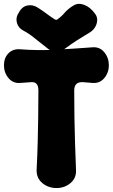

<svg xmlns="http://www.w3.org/2000/svg" viewBox="-20 -928 570 970"><path d="M364 -69Q366 -28 336 -3Q306 22 266 22Q224 22 194 -3Q164 -28 165 -69Q169 -147 170.5 -211Q172 -275 173 -337.5Q174 -400 174 -471Q174 -515 139 -513Q125 -512 111 -511Q97 -510 82 -509Q46 -506 23 -533.5Q0 -561 0 -598Q0 -636 23 -659Q46 -682 82 -679Q173 -672 263.5 -677Q354 -682 447 -689Q484 -692 507 -664Q530 -636 530 -598Q530 -561 507 -533.5Q484 -506 447 -509Q435 -510 423 -511Q411 -512 398 -513Q355 -515 355 -471Q355 -399 356 -336Q357 -273 359 -209Q361 -145 364 -69ZM462 -856Q472 -842 471 -824.5Q470 -807 460.5 -791Q451 -775 435 -765Q395 -741 367 -723Q339 -705 308 -682Q265 -649 222 -682Q188 -708 157 -733.5Q126 -759 97 -774Q73 -787 66 -811Q59 -835 70 -856L72 -859Q89 -894 117 -900Q145 -906 170 -890Q194 -875 213 -860.5Q232 -846 257 -830Q260 -829 263 -828Q266 -827 270 -830Q291 -845 307 -864Q323 -883 351 -900Q375 -915 405.5 -903.5Q436 -892 460 -859Z"/></svg>

Font: Winky Sans ExtraBold
Style: Regular
Weight: 800
Designer: Simon Atzbach
Foundry: typofactur
Version: Version 1.205